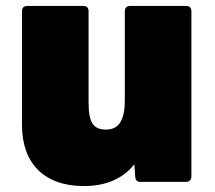

<svg xmlns="http://www.w3.org/2000/svg" viewBox="-20 -612 724 646"><path d="M262 14C336 14 392 -10 432 -59L435 -17C436 -5 442 0 453 0H606C617 0 624 -7 624 -18V-574C624 -586 618 -592 606 -592H418C406 -592 400 -586 400 -574V-275C400 -211 382 -176 337 -176C294 -176 278 -199 278 -268V-574C278 -586 272 -592 260 -592H72C60 -592 54 -586 54 -574V-191C54 -63 128 14 262 14Z"/></svg>

Font: LINE Seed Sans TH Heavy
Style: Regular
Weight: 900
Designer: Dalton Maag Ltd | Thai characters by Cadson Demak Co.,Ltd.
Foundry: Dalton Maag Ltd
Version: Version 1.003